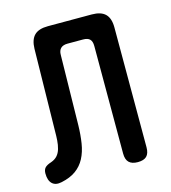

<svg xmlns="http://www.w3.org/2000/svg" viewBox="-110 -820 820 919"><g transform="rotate(-15 300.0 -360.0)"><path d="M122 -642Q123 -687 144.5 -708.5Q166 -730 212 -730H429Q475 -730 496.5 -708.5Q518 -687 518 -642V-48Q518 -18 504 -4Q490 10 460 10Q431 10 416.5 -4Q402 -18 402 -48V-581Q402 -604 391.5 -614.5Q381 -625 358 -625H281Q259 -625 247.5 -614Q236 -603 236 -581L230 -235Q229 -187 222.5 -146Q216 -105 199.5 -73.5Q183 -42 154.5 -21.5Q126 -1 83 8Q52 15 35 -1Q18 -17 18 -52Q18 -70 27 -80Q36 -90 58 -97Q78 -104 89.5 -117Q101 -130 106.5 -149Q112 -168 113.5 -190Q115 -212 115 -235Z"/></g></svg>

Font: Maple Mono SemiBold
Style: Regular
Weight: 600
Monospace: yes
Designer: subframe7536
Version: Version 7.000